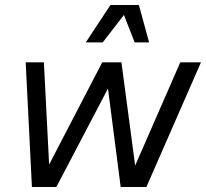

<svg xmlns="http://www.w3.org/2000/svg" viewBox="-20 -750 826 770"><path d="M108 0H206L413 -395L464 0H567L786 -500H703L522 -86L467 -500H390L177 -90L156 -500H83ZM324 -580H392L477 -690L520 -580H578L537 -730H423Z"/></svg>

Font: Uncut Sans
Style: Italic
Weight: 400
Italic angle: -11°
Designer: Kasper Nordkvist
Foundry: UNCUT.wtf
Version: Version 1.304;Glyphs 3.2 (3246)